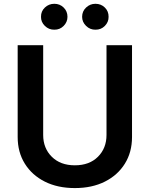

<svg xmlns="http://www.w3.org/2000/svg" viewBox="-20 -961 773 992"><path d="M530.3 -727.5H662.1V-252.9Q662.1 -174.8 625.2 -115.5Q588.4 -56.2 522 -22.7Q455.6 10.7 366.7 10.7Q277.8 10.7 211.4 -22.7Q145 -56.2 108.2 -115.5Q71.3 -174.8 71.3 -252.9V-727.5H203.1V-263.7Q203.1 -195.3 247.6 -151.1Q292 -106.9 366.7 -106.9Q441.9 -106.9 486.1 -151.1Q530.3 -195.3 530.3 -263.7ZM260.7 -807.6Q232.4 -807.1 211.9 -827.1Q191.4 -847.2 191.9 -874Q191.4 -902.8 211.9 -922.1Q232.4 -941.4 260.7 -941.4Q289.1 -941.4 308.8 -922.1Q328.6 -902.8 328.6 -874Q328.6 -847.2 308.8 -827.1Q289.1 -807.1 260.7 -807.6ZM473.1 -807.6Q445.3 -807.1 424.8 -827.1Q404.3 -847.2 404.3 -874Q404.3 -902.8 424.8 -922.1Q445.3 -941.4 473.1 -941.4Q502 -941.4 521.7 -922.1Q541.5 -902.8 541 -874Q541.5 -847.2 521.7 -827.1Q502 -807.1 473.1 -807.6Z"/></svg>

Font: Inter Semi Bold
Style: Regular
Weight: 600
Designer: Rasmus Andersson
Foundry: rsms
Version: Version 4.000;git-e0f93cc